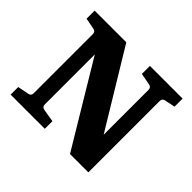

<svg xmlns="http://www.w3.org/2000/svg" viewBox="-135 -750 926 926"><g transform="rotate(45 328.5 -286.5)"><path d="M579 -507Q562 -504 562 -486V0H437L155 -469L182 -471V-83Q182 -66 199 -63L265 -52V0H32V-52L89 -63Q106 -66 106 -83V-486Q106 -504 89 -507L32 -518V-573H248L513 -136L486 -134V-486Q486 -504 469 -507L409 -518V-573H632V-518Z"/></g></svg>

Font: Yrsa
Style: Regular
Weight: 400
Designer: Anna Giedrys (Yrsa+Rasa design), David Brezina (Yrsa art-direction, Rasa art-direction, design)
Foundry: Rosetta Type Foundry
Version: Version 2.004